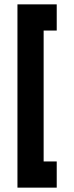

<svg xmlns="http://www.w3.org/2000/svg" viewBox="-20 -680 340 880"><path d="M60 -660H240V-540H180V60H240V180H60Z"/></svg>

Font: SOV_raksil
Style: Book
Weight: 400
Version: Version 1.00